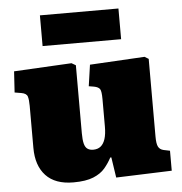

<svg xmlns="http://www.w3.org/2000/svg" viewBox="-54 -806 825 872"><g transform="rotate(-5 358.5 -370.5)"><path d="M246 14Q163 14 120.5 -31.5Q78 -77 78 -158V-350Q78 -377 73.5 -392Q69 -407 45 -411L15 -416L21 -512L284 -526L303 -515V-205Q303 -175 307.5 -157.5Q312 -140 322.5 -133Q333 -126 348 -126Q369 -126 382.5 -137Q396 -148 403 -170Q410 -192 410 -226V-351Q410 -387 403.5 -397Q397 -407 377 -411L353 -415L367 -512L617 -526L635 -515V-161Q635 -128 642 -114.5Q649 -101 666 -97L695 -91V0L441 9L427 -84H422Q409 -59 390 -36.5Q371 -14 337 0Q303 14 246 14ZM160 -615V-755H518V-615Z"/></g></svg>

Font: Literata 18pt Black
Style: Regular
Weight: 900
Designer: Latin by Veronika Burian and Jose Scaglione. Greek by Irene Vlachou. Cyrillic by Vera Evstafieva.
Foundry: TypeTogether
Version: Version 3.103;gftools[0.9.29]